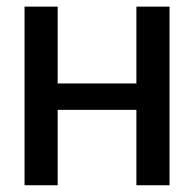

<svg xmlns="http://www.w3.org/2000/svg" viewBox="-20 -548 574 568"><path d="M150.6 -528.4V-301.1H383.5V-528.4H481.5V0H383.5V-223H150.6V0H52.6V-528.4Z"/></svg>

Font: Interface
Style: Regular
Weight: 400
Designer: Rasmus Andersson
Foundry: rsms
Version: Version 1.8